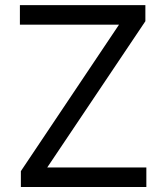

<svg xmlns="http://www.w3.org/2000/svg" viewBox="-20 -748 665 768"><path d="M63.5 0V-63.5L456.1 -649.4H59.6V-727.5H561.5V-663.1L168.9 -78.1H565.4V0Z"/></svg>

Font: Inter V
Style: 
Weight: 400
Designer: Rasmus Andersson
Foundry: rsms
Version: Version 4.000;git-a3f224843